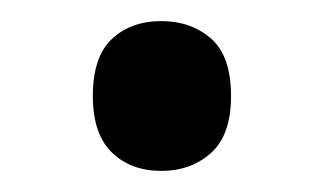

<svg xmlns="http://www.w3.org/2000/svg" viewBox="-20 -243 307 182"><path d="M68 -152Q68 -189 86 -206Q104 -223 133 -223Q161 -223 180 -206.5Q199 -190 199 -152Q199 -115 180 -98Q161 -81 133 -81Q104 -81 86 -98.5Q68 -116 68 -152Z"/></svg>

Font: Noto Sans Telugu UI SemiCondensed Medium
Style: Regular
Weight: 500
Width: 4
Designer: Jelle Bosma - Monotype Design Team
Foundry: Monotype Imaging Inc.
Version: Version 2.005; ttfautohint (v1.8.4.7-5d5b)